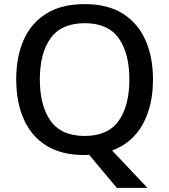

<svg xmlns="http://www.w3.org/2000/svg" viewBox="-20 -745 824 935"><path d="M725 -358Q725 -230 675 -139.5Q625 -49 526 -12L698 170H549L414 9Q409 9 403 9.5Q397 10 392 10Q279 10 205.5 -36Q132 -82 95.5 -165Q59 -248 59 -359Q59 -469 95.5 -551Q132 -633 206 -679Q280 -725 393 -725Q503 -725 576.5 -679.5Q650 -634 687.5 -551.5Q725 -469 725 -358ZM174 -358Q174 -230 226.5 -156.5Q279 -83 392 -83Q506 -83 558 -156.5Q610 -230 610 -358Q610 -486 558 -559Q506 -632 393 -632Q279 -632 226.5 -559Q174 -486 174 -358Z"/></svg>

Font: Noto Sans Thai Looped Medium
Style: Regular
Weight: 500
Designer: Sasikarn Vongin, Ben Mitchell
Foundry: The Fontpad Ltd
Version: Version 1.001; ttfautohint (v1.8.4.7-5d5b)